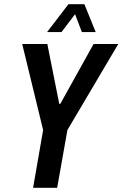

<svg xmlns="http://www.w3.org/2000/svg" viewBox="-20 -897 585 917"><path d="M138 0 186 -276 86 -687H206L263 -401H268L427 -687H545L302 -276L253 0ZM205 -744 307 -877H383L437 -744H371L324 -867H367L274 -744Z"/></svg>

Font: Archivo ExtraCondensed SemiBold
Style: Italic
Weight: 600
Width: 2
Italic angle: -10°
Designer: Hector Gatti
Foundry: Omnibus-Type
Version: Version 2.001